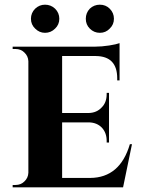

<svg xmlns="http://www.w3.org/2000/svg" viewBox="-20 -799 603 819"><path d="M130 -677Q112 -694 112 -719Q112 -744 130 -762Q148 -779 172 -779Q197 -779 215 -762Q233 -744 233 -719Q233 -694 215 -677Q197 -659 172 -659Q148 -659 130 -677ZM363 -677Q346 -694 346 -719Q346 -744 363 -762Q381 -779 406 -779Q431 -779 448 -762Q466 -744 466 -719Q466 -694 448 -677Q431 -659 406 -659Q381 -659 363 -677ZM505 0H34V-10H46Q69 -10 84 -25Q100 -40 101 -62V-538Q100 -560 84 -575Q69 -590 46 -590H34V-600H386Q413 -600 446 -605Q477 -610 490 -615V-456H480V-465Q480 -559 389 -560H245V-317H359Q393 -318 414 -341Q435 -362 435 -397V-403H445V-191H435V-198Q435 -232 415 -254Q394 -276 360 -277H245V-40H365Q492 -41 534 -184H543Z"/></svg>

Font: Cinzel Bold(RUS BY LYAJKA)
Style: Regular
Weight: 700
Designer: Natanael Gama
Version: Version 1.001;PS 001.001;hotconv 1.0.56;makeotf.lib2.0.21325